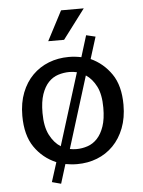

<svg xmlns="http://www.w3.org/2000/svg" viewBox="-55 -734 647 868"><g transform="rotate(-5 269.0 -299.5)"><path d="M358 -568 400 -558 369 -459Q426 -433 462.5 -380Q499 -327 499 -240Q499 -181 481 -134.5Q463 -88 431.5 -56Q400 -24 358 -7.5Q316 9 267 9Q253 9 239.5 7.5Q226 6 214 4L187 91L146 80L174 -8Q113 -34 76 -88Q39 -142 39 -230Q39 -289 57 -335Q75 -381 106.5 -412.5Q138 -444 180 -460.5Q222 -477 271 -477Q299 -477 328 -471ZM268 -409Q242 -409 217 -401Q192 -393 173 -373Q154 -353 142.5 -319.5Q131 -286 131 -235Q131 -173 150.5 -135Q170 -97 200 -78L302 -405Q294 -407 285 -408Q276 -409 268 -409ZM407 -235Q407 -295 388.5 -331.5Q370 -368 341 -387L240 -62Q255 -59 270 -59Q296 -59 321 -67.5Q346 -76 365 -96.5Q384 -117 395.5 -150.5Q407 -184 407 -235ZM257 -556H185L255 -690H358Z"/></g></svg>

Font: Ek Mukta
Style: Regular
Weight: 400
Designer: Girish Dalvi and Yashodeep Gholap
Foundry: Ek Type
Version: Version 2.538;PS 1.001;hotconv 16.6.51;makeotf.lib2.5.65220;